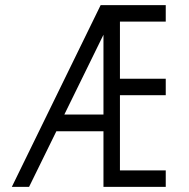

<svg xmlns="http://www.w3.org/2000/svg" viewBox="-20 -726 734 746"><path d="M371 -706H624V-642H446V-420H624V-356H446V-64H624V0H382V-216H199L93 0H26ZM382 -281V-591L230 -281Z"/></svg>

Font: Lineal Light
Style: Regular
Weight: 300
Designer: Created by Frank Adebiaye with contributions from Anton Moglia & Ariel Martín Pérez
Created by Frank ADEBIAYE with FontF
Foundry: Velvetyne Type Foundry
Version: Version 2.000